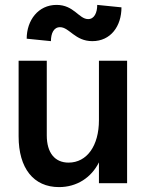

<svg xmlns="http://www.w3.org/2000/svg" viewBox="-20 -748 604 784"><path d="M221 16C294 16 353 -23 384 -85V0H499V-500H384V-257C384 -153 335 -84 260 -84C204 -84 171 -124 171 -195V-500H56V-191C56 -61 117 16 221 16ZM357 -580C432 -580 476 -641 476 -718L377 -728C377 -696 365 -670 340 -670C302 -670 282 -728 211 -728C136 -728 89 -665 89 -590L188 -580C188 -611 199 -637 225 -637C263 -637 286 -580 357 -580Z"/></svg>

Font: Uncut Sans Semibold
Style: Regular
Weight: 600
Designer: Kasper Nordkvist
Foundry: UNCUT.wtf
Version: Version 1.304;Glyphs 3.2 (3246)